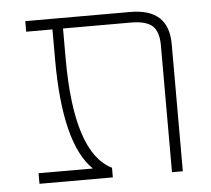

<svg xmlns="http://www.w3.org/2000/svg" viewBox="-43 -571 680 619"><g transform="rotate(-5 296.5 -261.0)"><path d="M236.3 -32.2Q145.5 -119.1 145.5 -393.6V-490.2H60.5V-524.4H399.4Q462.9 -524.4 493.7 -495.6Q524.4 -466.8 524.4 -409.2V2H489.3V-409.2Q489.3 -453.1 468.8 -471.7Q448.2 -490.2 399.4 -490.2H179.7V-393.6Q179.7 -86.9 297.9 -29.3V2H60.5V-32.2Z"/></g></svg>

Font: Gen Shin Gothic ExtraLight
Style: Regular
Weight: 100
Designer: [Source Han Sans]
Ryoko NISHIZUKA  (kana & ideographs); Paul D. Hunt (Latin, Greek & Cyrillic); Wenlong ZHANG  (bopomofo
Version: Version 1.002.20150607